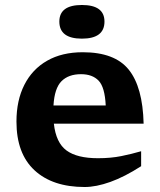

<svg xmlns="http://www.w3.org/2000/svg" viewBox="-20 -738 642 770"><path d="M312 -528.5Q440 -528.5 496.2 -458.8Q552.5 -389 556 -242H196Q204.5 -165.5 246.8 -134.5Q289 -103.5 373 -103.5Q424.5 -103.5 466.5 -112Q508.5 -120.5 546 -131.5V-71.5Q480 -29 422.8 -8.5Q365.5 12 319.5 12Q191 12 118.5 -55Q46 -122 46 -250.5Q46 -335.5 77.8 -398Q109.5 -460.5 169 -494.5Q228.5 -528.5 312 -528.5ZM305 -440.5Q254.5 -440.5 226.5 -412.2Q198.5 -384 194.5 -315H404Q400.5 -388.5 375.5 -414.5Q350.5 -440.5 305 -440.5ZM308.5 -583Q218 -583 218 -651.5Q218 -718 308.5 -718Q399 -718 399 -651.5Q399 -583 308.5 -583Z"/></svg>

Font: Newsreader Caption SemiBold
Style: Regular
Weight: 600
Designer: Hugues Gentile
Foundry: Production Type
Version: Version 1.001